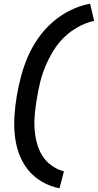

<svg xmlns="http://www.w3.org/2000/svg" viewBox="-20 -861 531 1042"><path d="M303 161Q252 151 207.5 125Q163 99 132 60.5Q101 22 83.5 -26Q66 -74 60.5 -126Q55 -178 58.5 -232Q62 -286 71 -340Q80 -394 94.5 -448Q109 -502 131.5 -554Q154 -606 187.5 -654Q221 -702 265 -740.5Q309 -779 361.5 -805Q414 -831 469 -841L491 -748Q446 -738 403.5 -714.5Q361 -691 327 -657.5Q293 -624 268.5 -583.5Q244 -543 226 -500Q208 -457 197.5 -413Q187 -369 180 -325Q173 -284 169 -243.5Q165 -203 167.5 -164Q170 -125 179.5 -87.5Q189 -50 208.5 -18Q228 14 259 36.5Q290 59 327 69Z"/></svg>

Font: Iosevka QP
Style: Bold Italic
Weight: 700
Italic angle: -9°
Designer: Belleve Invis
Foundry: Belleve Invis
Version: Version 20.0.0; ttfautohint (v1.8.4)